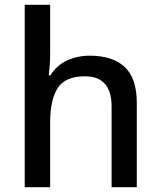

<svg xmlns="http://www.w3.org/2000/svg" viewBox="-20 -780 670 800"><path d="M189 -557Q189 -531 187 -506.5Q185 -482 183 -466H190Q216 -508 259.5 -528Q303 -548 354 -548Q449 -548 499.5 -501Q550 -454 550 -351V0H445V-336Q445 -462 334 -462Q251 -462 220 -412.5Q189 -363 189 -271V0H83V-760H189Z"/></svg>

Font: Noto Sans Gurmukhi Medium
Style: Regular
Weight: 500
Designer: Jelle Bosma - Monotype Design Team
Foundry: Monotype Imaging Inc.
Version: Version 2.004; ttfautohint (v1.8.4.7-5d5b)